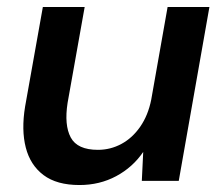

<svg xmlns="http://www.w3.org/2000/svg" viewBox="-20 -519 644 551"><path d="M208 12Q143 12 105 -16.5Q67 -45 54 -95.5Q41 -146 52 -213L103 -499H223L174 -224Q164 -160 183 -124.5Q202 -89 261 -89Q297 -89 328.5 -106Q360 -123 382.5 -155.5Q405 -188 414 -233L461 -499H581L493 0H387L391 -83Q361 -39 313.5 -13.5Q266 12 208 12Z"/></svg>

Font: DM Sans 20pt SemiBold
Style: Italic
Weight: 600
Italic angle: -10°
Version: Version 4.004;gftools[0.9.30]